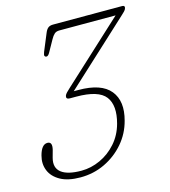

<svg xmlns="http://www.w3.org/2000/svg" viewBox="-107 -786 779 881"><g transform="rotate(-15 283.0 -345.0)"><path d="M429.5 -188.5Q414.5 -131 376 -86.2Q337.5 -41.5 283.8 -15.8Q230 10 167.5 10Q108.5 10 72.2 -10.2Q36 -30.5 22.8 -63Q9.5 -95.5 19.5 -133Q32.5 -182.5 60.5 -182.5Q85.5 -182.5 76 -144.5L66.5 -110Q54.5 -65 83.8 -41.8Q113 -18.5 179.5 -18.5Q225 -18.5 268.8 -38.5Q312.5 -58.5 345.5 -95.8Q378.5 -133 392.5 -184.5Q414.5 -266.5 381.8 -309.8Q349 -353 243 -353H213.5Q194.5 -353 198.5 -368.5Q201 -376 208 -383Q215 -390 224.5 -399L514.5 -666.5H247Q232.5 -666.5 223.8 -658.8Q215 -651 206.5 -635.5L176 -581Q167.5 -565 158.5 -566Q153 -566.5 151 -571.2Q149 -576 154 -589L188 -671Q194 -686 202.5 -693Q211 -700 226.5 -700H554.5Q568 -700 565 -688Q563 -680 556 -673.2Q549 -666.5 539 -657L239 -380Q245.5 -380 253 -380Q260.5 -380 261 -380Q369.5 -380 411.5 -328.2Q453.5 -276.5 429.5 -188.5Z"/></g></svg>

Font: Fraunces 72pt S100 Thin
Style: Italic
Weight: 100
Italic angle: -16°
Version: Version 1.000; ttfautohint (v1.8.3)